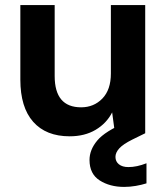

<svg xmlns="http://www.w3.org/2000/svg" viewBox="-20 -524 656 755"><path d="M254 12Q161 12 110.5 -45Q60 -102 60 -211V-504H195V-225Q195 -102 299 -102Q349 -102 382.5 -136.5Q416 -171 416 -235V-504H551V0H432L421 -82Q399 -39 356 -13.5Q313 12 254 12ZM468 211Q412 211 372 185.5Q332 160 332 105Q332 65 362.5 28.5Q393 -8 476 -43L521 -63L551 0L500 25Q464 43 449 59.5Q434 76 434 93Q434 111 447.5 122Q461 133 485 133Q518 133 556 118V197Q537 203 514 207Q491 211 468 211Z"/></svg>

Font: DM Sans
Style: Bold
Weight: 700
Designer: Colophon Foundry, Jonny Pinhorn
Foundry: Colophon Foundry
Version: Version 4.004; ttfautohint (v1.8.4.7-5d5b)